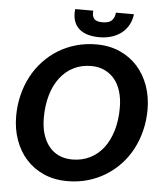

<svg xmlns="http://www.w3.org/2000/svg" viewBox="-60 -965 877 1026"><g transform="rotate(5 378.0 -452.0)"><path d="M37 0ZM733.5 -410.5Q733.5 -351 720 -296.8Q706.5 -242.5 681.8 -196Q657 -149.5 621.5 -112Q586 -74.5 542.2 -47.8Q498.5 -21 447.2 -6.5Q396 8 339.5 8Q269 8 213 -16.8Q157 -41.5 118 -84.8Q79 -128 58 -187Q37 -246 37 -314.5Q37 -374 50.5 -428.2Q64 -482.5 88.8 -529Q113.5 -575.5 149 -613.2Q184.5 -651 228.2 -677.8Q272 -704.5 323.2 -719Q374.5 -733.5 431 -733.5Q501.5 -733.5 557.5 -708.5Q613.5 -683.5 652.5 -640Q691.5 -596.5 712.5 -537.5Q733.5 -478.5 733.5 -410.5ZM585 -407Q585 -454 573.5 -492.8Q562 -531.5 539.8 -558.8Q517.5 -586 485.8 -601Q454 -616 413.5 -616Q361 -616 318.8 -594.5Q276.5 -573 246.8 -534Q217 -495 201 -440Q185 -385 185 -318Q185 -270.5 196.5 -232.2Q208 -194 229.8 -166.5Q251.5 -139 283.2 -124.2Q315 -109.5 355.5 -109.5Q408 -109.5 450.5 -130.8Q493 -152 522.8 -191Q552.5 -230 568.8 -284.8Q585 -339.5 585 -407ZM443.5 -773Q408 -773 380 -781.2Q352 -789.5 333.2 -806.5Q314.5 -823.5 306 -849.8Q297.5 -876 301.5 -911.5H398.5Q395.5 -884 407 -869Q418.5 -854 453 -854Q487 -854 502.2 -869Q517.5 -884 520 -911.5H616.5Q613 -879.5 598.8 -853.8Q584.5 -828 561.8 -810Q539 -792 508.8 -782.5Q478.5 -773 443.5 -773Z"/></g></svg>

Font: Lato Heavy
Style: Italic
Weight: 800
Italic angle: -7°
Designer: Lukasz Dziedzic
Foundry: tyPoland Lukasz Dziedzic
Version: Version 2.007; 2014-02-27